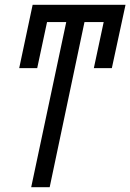

<svg xmlns="http://www.w3.org/2000/svg" viewBox="-20 -780 543 800"><path d="M187 0 332 -688H412L371 -496H446L503 -760H116L60 -496H135L176 -688H256L110 0Z"/></svg>

Font: Noto Sans Display Condensed
Style: Italic
Weight: 400
Width: 3
Designer: Monotype Design team
Foundry: Monotype Imaging Inc.
Version: 1.000